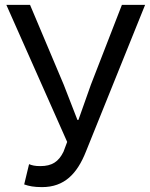

<svg xmlns="http://www.w3.org/2000/svg" viewBox="-20 -753 615 786"><path d="M152 13C244 13 296 -42 332 -133L574 -733H479L352 -406L301 -262H297L241 -406L103 -733H6L255 -172L240 -132C220 -91 193 -73 145 -73C123 -73 111 -76 99 -81L79 2C99 9 119 13 152 13Z"/></svg>

Font: Noto Sans HK
Style: Regular
Weight: 400
Designer: Ryoko NISHIZUKA 西塚涼子 (kana, bopomofo & ideographs); Paul D. Hunt (Latin, Greek & Cyrillic); Sandoll Communications 산돌커뮤니
Foundry: Adobe
Version: Version 2.004;hotconv 1.0.118;makeotfexe 2.5.65603